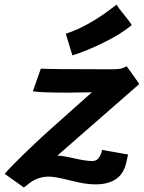

<svg xmlns="http://www.w3.org/2000/svg" viewBox="-57 -795 625 835"><path d="M229 -648.4Q331.1 -680.7 449.7 -774.9Q458 -760.7 482.9 -730.5Q507.8 -700.2 516.1 -686Q470.7 -647.9 395.3 -610.6Q319.8 -573.2 257.8 -554.2Q252.9 -568.4 243.4 -601.3Q233.9 -634.3 229 -648.4ZM85.9 -397.9Q91.8 -414.6 103.3 -447.5Q114.7 -480.5 120.6 -496.6Q147 -493.7 428.7 -493.7Q452.6 -493.7 465.1 -495.8Q477.5 -498 494.1 -506.8Q503.4 -493.7 521.7 -468.3Q540 -442.9 548.8 -429.7Q536.1 -418.9 192.4 -118.2Q214.4 -118.2 265.4 -106.4Q316.4 -94.7 343.8 -94.7Q365.2 -94.7 375.7 -112.8Q386.2 -130.9 386.2 -143.1Q405.3 -139.6 443.1 -133.1Q481 -126.5 500 -123Q490.7 -78.1 484.9 -64Q460.9 -3.9 385.7 5.4Q371.6 6.8 355.5 6.8Q314.5 6.8 249 -10Q183.6 -26.9 156.2 -26.9Q111.8 -26.9 75.7 -2Q70.8 1.5 61.3 9.3Q51.8 17.1 46.9 20.5L-36.6 -39.1Q-8.3 -71.8 47.6 -125.7Q103.5 -179.7 140.1 -212.9Q176.8 -246.1 257.1 -317.4Q337.4 -388.7 342.8 -393.6Q243.2 -392.1 233.9 -392.1Q121.6 -392.1 85.9 -397.9Z"/></svg>

Font: Fantasque Sans Mono
Style: Bold Italic
Weight: 700
Italic angle: -11°
Monospace: yes
Designer: Jany Belluz
Version: Version 1.7.1